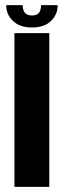

<svg xmlns="http://www.w3.org/2000/svg" viewBox="-20 -724 259 744"><path d="M36 0V-595.5H171V0ZM103.5 -617.5Q56.5 -617.5 30.2 -642.8Q4 -668 4 -704H68Q68 -664 103.5 -664Q123.5 -664 131.2 -674.5Q139 -685 139 -704H203.5Q203.5 -668 177.8 -642.8Q152 -617.5 103.5 -617.5Z"/></svg>

Font: Anybody SemiBold
Style: Regular
Weight: 600
Designer: Tyler Finck
Foundry: Etcetera Type Company
Version: Version 1.010; ttfautohint (v1.8.3) -l 8 -r 50 -G 200 -x 14 